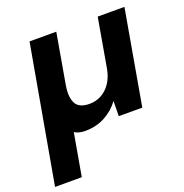

<svg xmlns="http://www.w3.org/2000/svg" viewBox="-147 -611 904 945"><g transform="rotate(-20 305.5 -138.0)"><path d="M-18 220 109 -496H249L203 -232Q193 -172 210.5 -139Q228 -106 283 -106Q316 -106 344.5 -121.5Q373 -137 393 -166.5Q413 -196 421 -238L466 -496H606L519 0H396L397 -79Q367 -38 321 -13Q275 12 216 12Q201 12 186.5 8.5Q172 5 161 -2L122 220Z"/></g></svg>

Font: DM Sans 18pt ExtraBold
Style: Italic
Weight: 800
Italic angle: -10°
Designer: Colophon Foundry, Jonny Pinhorn
Foundry: Colophon Foundry
Version: Version 4.004;gftools[0.9.30]